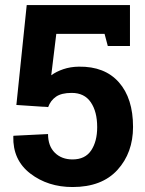

<svg xmlns="http://www.w3.org/2000/svg" viewBox="-20 -731 573 761"><path d="M407.2 -548.8 394.5 -596.7H203.1L183.1 -432.6Q203.1 -447.3 231 -456.8Q258.8 -466.3 292.5 -466.8Q395 -468.3 451.2 -404.8Q507.3 -341.3 507.3 -228Q507.3 -125.5 445.6 -57.6Q383.8 10.3 267.6 10.3Q169.9 10.3 100.1 -43.2Q30.3 -96.7 32.7 -190.4L33.7 -192.9L170.4 -199.7Q170.4 -152.3 197.3 -125.7Q224.1 -99.1 267.6 -99.1Q317.4 -99.1 341.3 -134.8Q365.2 -170.4 365.2 -227.1Q365.2 -288.6 339.8 -325.7Q314.5 -362.8 264.2 -362.8Q223.6 -362.8 201.9 -347.7Q180.2 -332.5 170.9 -306.6L44.9 -314.9L85.9 -710.9H495.1V-548.8Z"/></svg>

Font: Roboto Avanza Slab
Style: Bold
Weight: 700
Designer: Google
Version: Version 1.100263; 2013; ttfautohint (v0.94.20-1c74) -l 8 -r 